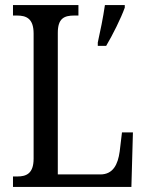

<svg xmlns="http://www.w3.org/2000/svg" viewBox="-20 -734 576 754"><path d="M31 0H496L502 -214H459L450 -139C443 -88 424 -49 374 -49H207V-605C207 -662 232 -673 272 -673H288V-714H31V-673H46C83 -673 112 -662 112 -602V-111C112 -52 83 -41 48 -41H31ZM364 -567V-554H397C422 -596 455 -662 470 -704V-714H392C385 -665 374 -612 364 -567Z"/></svg>

Font: Noto Serif Khmer Condensed
Style: Regular
Weight: 400
Width: 3
Designer: Danh Hong and the Monotype Design Team
Foundry: Monotype Imaging Inc.
Version: Version 2.004